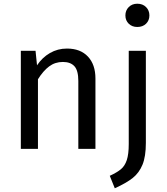

<svg xmlns="http://www.w3.org/2000/svg" viewBox="-20 -800 896 1032"><path d="M493 -378V0H401V-365Q401 -421 380 -444Q359 -467 318 -467Q276 -467 244 -443Q212 -419 184 -374V0H92V-527H171L179 -449Q207 -491 248.5 -515Q290 -539 340 -539Q412 -539 452.5 -496Q493 -453 493 -378ZM764 -32Q764 41 746 85Q728 129 693.5 156.5Q659 184 597 212L570 145Q609 127 630 109.5Q651 92 661.5 60.5Q672 29 672 -26V-527H764ZM783 -717Q783 -690 765 -672.5Q747 -655 718 -655Q690 -655 672 -672.5Q654 -690 654 -717Q654 -744 672 -762Q690 -780 718 -780Q747 -780 765 -762Q783 -744 783 -717Z"/></svg>

Font: Fira GO
Style: Regular
Weight: 400
Designer: Carrois Corporate
Foundry: Carrois Corporate GbR
Version: Version 0.300